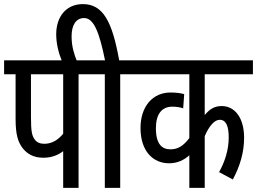

<svg xmlns="http://www.w3.org/2000/svg" viewBox="-20 -916 1253 936"><path d="M363 -554H439V-622H0V-554H56V-337C56 -261 67 -224 91 -193C111 -168 141 -147 191 -147C234 -147 264 -161 288 -179V0H363ZM288 -554V-264C265 -236 235 -215 196 -215C175 -215 160 -222 150 -235C136 -253 131 -275 131 -344V-554Z M283 -615H356C341 -653 329 -689 329 -739C329 -793 350 -828 390 -828C437 -828 464 -760 492 -622H427V-554H491V0H566V-554H642V-622H561C527 -812 482 -896 384 -896C302 -896 254 -834 254 -749C254 -704 265 -659 283 -615Z M1213 -554V-622H630V-554H903V-243C874 -205 848 -188 811 -188C770 -188 740 -213 740 -291C740 -360 769 -396 820 -396C840 -396 858 -393 873 -388L878 -457C862 -462 838 -465 811 -465C725 -465 665 -398 665 -292C665 -178 727 -120 804 -120C846 -120 877 -136 903 -159V0H978V-252C999 -302 1026 -332 1051 -332C1082 -332 1095 -301 1095 -246C1095 -185 1076 -127 1048 -77L1115 -41C1149 -104 1170 -172 1170 -244C1170 -344 1123 -399 1061 -399C1029 -399 1004 -387 978 -355V-554Z"/></svg>

Font: Noto Sans ExtraCondensed
Style: Italic
Weight: 400
Width: 2
Italic angle: -12°
Designer: Monotype Design Team
Foundry: Monotype Imaging Inc.
Version: Version 2.013